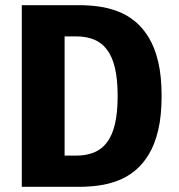

<svg xmlns="http://www.w3.org/2000/svg" viewBox="-20 -720 690 740"><path d="M64 0V-700H287.4Q324 -700 361.4 -694.8Q398.8 -689.6 434.1 -676.2Q469.5 -662.9 499.9 -638.1Q530.4 -613.4 553.6 -574.9Q576.9 -536.4 589.9 -481Q602.9 -425.6 602.9 -350Q602.9 -274.9 589.9 -219.2Q576.9 -163.6 553.6 -125.1Q530.4 -86.6 499.9 -61.9Q469.5 -37.1 434.1 -23.8Q398.8 -10.4 361.4 -5.2Q324 0 287.4 0ZM229 -120.3H274.3Q312.6 -120.3 342.2 -132.4Q371.9 -144.4 392.3 -171.3Q412.7 -198.1 423.1 -242.1Q433.4 -286.1 433.4 -350Q433.4 -413.9 423.1 -457.9Q412.7 -501.9 392.3 -528.7Q371.9 -555.6 342.2 -567.6Q312.6 -579.7 274.3 -579.7H229Z"/></svg>

Font: Trispace Thin
Style: Regular
Weight: 100
Designer: Tyler Finck
Foundry: Etcetera Type Company
Version: Version 1.210